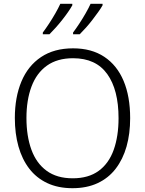

<svg xmlns="http://www.w3.org/2000/svg" viewBox="-20 -979 763 1009"><path d="M664 -358Q664 -276 645 -209Q626 -142 588 -92.5Q550 -43 493 -16.5Q436 10 361 10Q285 10 228 -17Q171 -44 133.5 -93Q96 -142 77 -209.5Q58 -277 58 -359Q58 -468 92.5 -550.5Q127 -633 195.5 -679Q264 -725 364 -725Q461 -725 528 -680.5Q595 -636 629.5 -554Q664 -472 664 -358ZM119 -359Q119 -264 145 -192.5Q171 -121 225 -81.5Q279 -42 362 -42Q445 -42 498.5 -81Q552 -120 577.5 -191.5Q603 -263 603 -358Q603 -507 543.5 -590Q484 -673 364 -673Q281 -673 226.5 -634Q172 -595 145.5 -524Q119 -453 119 -359ZM519 -951Q510 -935 496 -915.5Q482 -896 465.5 -874.5Q449 -853 432 -834Q415 -815 399 -799H364V-808Q379 -828 396.5 -854.5Q414 -881 430 -909Q446 -937 456 -959H519ZM360 -951Q351 -935 337.5 -915.5Q324 -896 307 -874.5Q290 -853 273 -834Q256 -815 240 -799H205V-808Q220 -828 237.5 -854.5Q255 -881 271 -909Q287 -937 297 -959H360Z"/></svg>

Font: Noto Sans Display Light
Style: Regular
Weight: 300
Designer: Monotype Design Team
Foundry: Monotype Imaging Inc.
Version: Version 2.003